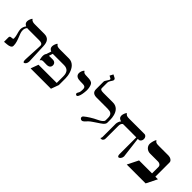

<svg xmlns="http://www.w3.org/2000/svg" viewBox="166 -2077 3249 3249"><g transform="rotate(45 1791.0 -452.5)"><path d="M192.4 -439.5Q183.1 -439.5 173.8 -439.9Q164.6 -440.4 155.3 -441.4Q140.6 -425.8 133.3 -406Q126 -386.2 126 -365.2Q126 -347.2 128.4 -332.5Q130.9 -317.9 135.5 -303.7Q140.1 -289.6 146.5 -273.9Q152.8 -258.3 160.6 -238.3Q169.4 -215.3 177.2 -194.6Q185.1 -173.8 190.9 -152.8Q196.8 -131.8 200.2 -110.6Q203.6 -89.4 203.6 -65.9Q203.6 -49.8 195.6 -39.3Q187.5 -28.8 174.6 -22Q161.6 -15.1 144.8 -11.5Q127.9 -7.8 109.9 -5.9Q91.8 -3.9 74 -2.7Q56.2 -1.5 41.5 0V-106.4Q41.5 -139.2 80.1 -139.2Q98.6 -139.2 109.9 -143.1Q121.1 -147 121.1 -160.2Q121.1 -183.6 116.5 -206.8Q111.8 -230 105.5 -252.4Q102.5 -262.2 99.1 -274.7Q95.7 -287.1 93 -300.3Q90.3 -313.5 88.4 -325.9Q86.4 -338.4 86.4 -348.6Q86.4 -374.5 95.2 -400.4Q104 -426.3 122.1 -450.2Q100.1 -458.5 86.2 -475.3Q72.3 -492.2 71.3 -522.5Q71.8 -538.6 76.9 -556.9Q82 -575.2 90.3 -591.3Q94.7 -600.1 99.4 -606.7Q104 -613.3 109.4 -617.2Q117.2 -602.5 128.4 -594.7Q139.6 -586.9 153.1 -583Q166.5 -579.1 181.4 -578.4Q196.3 -577.6 211.4 -577.6H427.2Q464.4 -577.6 490 -566.7Q515.6 -555.7 532 -535.2Q548.3 -514.6 556.2 -484.9Q564 -455.1 565.4 -417L580.1 -65.4Q579.6 -49.3 575 -34.9Q570.3 -20.5 562.7 -9.8Q555.2 1 545.7 7.1Q536.1 13.2 526.4 13.2Q522 13.2 518.6 9Q515.1 4.9 512.9 -2Q510.7 -8.8 509.5 -17.6Q508.3 -26.4 508.3 -35.2Q508.3 -43 509.3 -67.6Q510.3 -92.3 512 -126Q513.7 -159.7 515.6 -198.5Q517.6 -237.3 519.5 -273.9Q521.5 -310.5 522.7 -341.3Q523.9 -372.1 524.4 -389.2Q523.9 -406.2 516.4 -416.3Q508.8 -426.3 497.1 -431.4Q485.4 -436.5 470.7 -438Q456.1 -439.5 441.4 -439.5Z M1215.3 -138.2 1164.6 0H677.7L728.5 -138.2H1164.6V-293.9Q1164.6 -369.6 1132.1 -404.5Q1099.6 -439.5 1038.1 -439.5H768.1L746.6 -369.6Q751.5 -370.1 756.6 -370.6Q761.7 -371.1 771 -371.3Q780.3 -371.6 794.9 -371.6Q809.6 -371.6 833 -371.6Q870.1 -371.6 889.6 -352.5Q909.2 -333.5 909.2 -302.7Q909.2 -273.4 890.1 -255.1Q871.1 -236.8 836.4 -234.4Q806.6 -234.4 785.6 -235.4Q764.6 -236.3 750 -236.3Q738.3 -236.3 729.5 -235.1Q720.7 -233.9 713.9 -230.2Q707 -226.6 701.2 -220.5Q695.3 -214.4 689 -204.1Q686 -212.9 683.1 -224.4Q680.2 -235.8 678 -247.6Q675.8 -259.3 674.6 -270.3Q673.3 -281.2 673.3 -288.6Q673.3 -337.9 693.4 -358.9L723.1 -448.7Q669.9 -467.8 669.9 -522Q669.9 -531.7 672.9 -545.9Q675.8 -560.1 680.9 -574Q686 -587.9 692.9 -599.9Q699.7 -611.8 707.5 -617.2Q715.8 -605.5 723.4 -597.9Q731 -590.3 741.5 -585.9Q752 -581.5 767.8 -579.6Q783.7 -577.6 809.1 -577.6H1018.1Q1054.2 -577.6 1083 -564.5Q1111.8 -551.3 1133.8 -529.1Q1155.8 -506.8 1171.1 -478Q1186.5 -449.2 1196.3 -418Q1206.1 -386.7 1210.7 -355Q1215.3 -323.2 1215.3 -295.9Z M1551.3 -224.1Q1541 -224.1 1532.7 -232.9Q1524.4 -241.7 1524.4 -251Q1524.4 -258.3 1528.1 -265.9Q1531.7 -273.4 1536.4 -281.5Q1541 -289.6 1545.2 -297.9Q1549.3 -306.2 1550.8 -314Q1552.7 -326.2 1554.2 -341.8Q1555.7 -357.4 1555.7 -377Q1555.7 -401.9 1546.4 -416.7Q1537.1 -431.6 1513.7 -436Q1509.3 -436.5 1503.2 -437.3Q1497.1 -438 1487.8 -438.5Q1478.5 -439 1465.1 -439.2Q1451.7 -439.5 1432.6 -439.5Q1407.7 -439.5 1385.5 -443.4Q1363.3 -447.3 1346.9 -457Q1330.6 -466.8 1321 -482.9Q1311.5 -499 1311.5 -523.9Q1311.5 -534.2 1314.7 -548.1Q1317.9 -562 1323.2 -575.7Q1328.6 -589.4 1336.2 -600.8Q1343.8 -612.3 1352.1 -617.2Q1358.9 -605 1366 -597.4Q1373 -589.8 1383.8 -585.4Q1394.5 -581.1 1410.6 -579.3Q1426.8 -577.6 1451.7 -577.6Q1482.4 -577.6 1505.1 -575Q1527.8 -572.3 1543.7 -567.1Q1559.6 -562 1569.8 -554.2Q1580.1 -546.4 1586.4 -535.6Q1592.8 -524.9 1597.9 -510.3Q1603 -495.6 1606.4 -479.2Q1609.9 -462.9 1611.6 -445.6Q1613.3 -428.2 1613.3 -411.6Q1613.3 -410.2 1612.8 -400.9Q1612.3 -391.6 1611.1 -377.9Q1609.9 -364.3 1607.9 -347.4Q1606 -330.6 1602.3 -313Q1598.6 -295.4 1593.8 -278.8Q1588.9 -262.2 1582 -249Q1575.7 -237.3 1569.1 -230.7Q1562.5 -224.1 1551.3 -224.1Z M2246.1 -269.5Q2246.1 -250.5 2234.4 -233.6Q2222.7 -216.8 2205.3 -202.4Q2188 -188 2168.5 -175.5Q2148.9 -163.1 2133.8 -152.3Q2101.6 -129.9 2065.2 -106.2Q2028.8 -82.5 1999.5 -55.2Q1992.2 -48.3 1982.4 -36.6Q1972.7 -24.9 1961.2 -13.9Q1949.7 -2.9 1937.3 5.1Q1924.8 13.2 1912.1 13.2Q1903.3 13.2 1895.5 10Q1887.7 6.8 1881.8 1.2Q1876 -4.4 1872.6 -11.5Q1869.1 -18.6 1869.1 -26.4Q1869.1 -43.5 1886.2 -57.6Q1923.3 -88.4 1978 -123.3Q2032.7 -158.2 2108.9 -193.8Q2120.1 -199.2 2135.3 -207.8Q2150.4 -216.3 2164.1 -226.8Q2177.7 -237.3 2187.3 -250.2Q2196.8 -263.2 2196.8 -277.3V-334.5Q2196.8 -366.2 2189 -386.7Q2181.2 -407.2 2166.3 -418.9Q2151.4 -430.7 2129.6 -435.1Q2107.9 -439.5 2079.6 -439.5H1821.3Q1763.7 -439.5 1736.6 -462.4Q1709.5 -485.4 1709.5 -534.2V-715.3Q1709.5 -726.6 1716.6 -738.8Q1723.6 -751 1735.8 -770Q1748.5 -790 1755.1 -800.3Q1761.7 -810.5 1761.7 -819.8Q1761.7 -830.1 1752.4 -835L1709 -858.4L1741.2 -919.4L1792.5 -893.1Q1814.9 -882.3 1814.9 -859.4Q1814.9 -846.7 1806.6 -835Q1793 -814 1784.4 -799.6Q1775.9 -785.2 1772 -776.9Q1768.1 -768.6 1767.1 -756.6Q1766.1 -744.6 1766.1 -728V-615.7Q1766.1 -607.4 1769 -600.3Q1772 -593.3 1780.3 -588.1Q1788.6 -583 1803.5 -580.3Q1818.4 -577.6 1841.8 -577.6H2070.8Q2106.4 -577.6 2133.5 -566.2Q2160.6 -554.7 2180.2 -535.6Q2199.7 -516.6 2212.4 -491.7Q2225.1 -466.8 2232.7 -439.7Q2240.2 -412.6 2243.2 -385.5Q2246.1 -358.4 2246.1 -334.5Z M2767.6 -439.5H2449.2Q2415.5 -420.4 2415.5 -358.4V-66.9Q2415.5 -52.7 2414.1 -43.9Q2412.6 -35.2 2409.2 -28.6Q2405.8 -22 2399.9 -15.9Q2394 -9.8 2384.8 -1H2345.2Q2349.6 -8.8 2352.3 -14.2Q2355 -19.5 2356.4 -24.4Q2357.9 -29.3 2358.4 -35.4Q2358.9 -41.5 2358.9 -51.3V-357.4Q2358.9 -365.7 2361.8 -379.2Q2364.7 -392.6 2369.6 -406.2Q2374.5 -419.9 2381.3 -431.4Q2388.2 -442.9 2396.5 -447.8Q2328.1 -462.4 2328.1 -523.9Q2328.1 -533.7 2331.3 -547.4Q2334.5 -561 2339.6 -575Q2344.7 -588.9 2351.6 -600.3Q2358.4 -611.8 2365.7 -617.2Q2374 -605.5 2381.6 -597.9Q2389.2 -590.3 2399.9 -585.7Q2410.6 -581.1 2426.5 -579.3Q2442.4 -577.6 2467.8 -577.6H2823.2Q2837.4 -577.6 2847.9 -571.8Q2858.4 -565.9 2865.5 -556.4Q2872.6 -546.9 2876.2 -534.7Q2879.9 -522.5 2879.9 -509.8Q2879.9 -497.1 2876.2 -484.6Q2872.6 -472.2 2865.2 -462.2Q2857.9 -452.1 2847.4 -445.8Q2836.9 -439.5 2823.2 -439.5H2803.7L2849.6 -65.4Q2849.1 -49.3 2843.8 -34.9Q2838.4 -20.5 2830.3 -9.8Q2822.3 1 2812.3 7.1Q2802.2 13.2 2792.5 13.2Q2783.2 13.2 2775.4 0Q2767.6 -13.2 2767.6 -35.2Z M3528.3 -196.8 3430.2 0H2978.5L3076.7 -196.8H3387.2V-350.1Q3387.2 -363.3 3381.8 -374.5Q3376.5 -385.7 3367.2 -393.6Q3357.9 -401.4 3345.9 -405.8Q3334 -410.2 3320.3 -410.2H3126Q3101.6 -410.2 3079.6 -418.7Q3057.6 -427.2 3041 -442.6Q3024.4 -458 3014.6 -478.5Q3004.9 -499 3004.9 -523.4Q3004.9 -533.7 3007.8 -552.2Q3010.7 -570.8 3016.1 -589.8Q3021.5 -608.9 3028.3 -624.8Q3035.2 -640.6 3043.5 -646.5Q3051.8 -634.8 3058.3 -627Q3064.9 -619.1 3074.7 -614.7Q3084.5 -610.4 3099.9 -608.6Q3115.2 -606.9 3141.1 -606.9H3369.1Q3385.3 -606.9 3402.3 -602.3Q3419.4 -597.7 3433.8 -588.6Q3448.2 -579.6 3457.3 -566.4Q3466.3 -553.2 3466.3 -535.6V-196.8Z"/></g></svg>

Font: Cardo
Style: Bold
Weight: 700
Designer: David J. Perry
Foundry: David J. Perry
Version: Version 1.0011